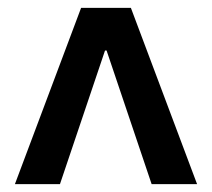

<svg xmlns="http://www.w3.org/2000/svg" viewBox="-20 -750 540 490"><path d="M18 -280 187 -730H314L483 -280H367L252 -621H248L133 -280Z"/></svg>

Font: M PLUS Code Latin Medium
Style: Regular
Weight: 500
Designer: Coji Morishita
Foundry: UNDERFOREST DESIGN
Version: Version 1.002; ttfautohint (v1.8.3)